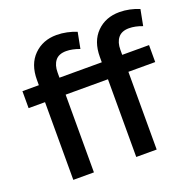

<svg xmlns="http://www.w3.org/2000/svg" viewBox="-129 -860 991 989"><g transform="rotate(-20 367.0 -365.5)"><path d="M18 -426V-519H108V-548Q108 -634 157 -682.5Q206 -731 281 -731Q310 -731 338 -725Q366 -719 390 -709L373 -621Q333 -636 300 -636Q259 -636 240 -612Q221 -588 221 -547V-519H453V-548Q453 -634 501.5 -682.5Q550 -731 626 -731Q654 -731 682 -725Q710 -719 734 -709L717 -621Q678 -636 644 -636Q604 -636 584.5 -612Q565 -588 565 -547V-519H712V-426H565V0H453V-426H221V0H108V-426Z"/></g></svg>

Font: Radio Canada Medium
Style: Regular
Weight: 500
Designer: Charles Daoud, Etienne Aubert Bonn, Alexandre Saumier Demers, Jacques Le Bailly
Foundry: Radio-Canada
Version: Version 2.104; ttfautohint (v1.8.4.7-5d5b);gftools[0.9.28.de